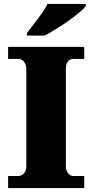

<svg xmlns="http://www.w3.org/2000/svg" viewBox="-20 -951 466 971"><path d="M21 0V-61H74Q83 -61 92 -66.5Q101 -72 107 -82.5Q113 -93 113 -108V-600Q113 -618 107 -630Q101 -642 92 -647.5Q83 -653 74 -653H21V-714H406V-653H351Q339 -653 330.5 -647Q322 -641 317.5 -629.5Q313 -618 313 -599V-110Q313 -96 318.5 -84.5Q324 -73 332.5 -67Q341 -61 351 -61H406V0ZM116 -784Q131 -803 151 -829Q171 -855 190.5 -882Q210 -909 220 -931H414V-921Q405 -908 381.5 -888Q358 -868 327 -846Q296 -824 264 -804.5Q232 -785 206 -771H116Z"/></svg>

Font: Noto Serif Tibetan Black
Style: Regular
Weight: 900
Version: Version 2.103